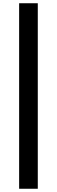

<svg xmlns="http://www.w3.org/2000/svg" viewBox="-20 -878 351 1184"><path d="M98 -858H213V286H98Z"/></svg>

Font: Source Han Sans CN Heavy
Style: Bold
Weight: 900
Designer: Ryoko NISHIZUKA (kana & ideographs); Paul D. Hunt (Latin, Greek & Cyrillic); Wenlong ZHANG (bopomofo); Sandoll Communica
Foundry: Adobe Systems Incorporated
Version: Version 1.000;PS 1;hotconv 1.0.78;makeotf.lib2.5.61930